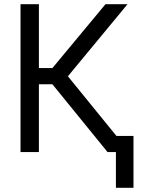

<svg xmlns="http://www.w3.org/2000/svg" viewBox="-20 -727 696 918"><path d="M230.5 -324.2H166V0H78.1V-707H166V-401.4H230.5L484.4 -707H589.8L304.7 -362.3L536.6 -77.1H618.2V170.9H534.2V0H494.1Z"/></svg>

Font: Pretendard JP
Style: Regular
Weight: 400
Designer: Base glyphs from Inter by Rasmus Andersson; Hangeul glyphs from Noto Sans CJK(Source Han Sans) by Jang Soo-young and Kan
Foundry: Kil Hyung-jin
Version: Version 1.309